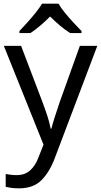

<svg xmlns="http://www.w3.org/2000/svg" viewBox="-20 -786 550 1046"><path d="M1 -536H95L211 -231Q226 -191 238 -154.5Q250 -118 256 -85H260Q266 -110 279 -150.5Q292 -191 306 -232L415 -536H510L279 74Q251 150 206.5 195Q162 240 84 240Q60 240 42 237.5Q24 235 11 232V162Q22 164 37.5 166Q53 168 70 168Q116 168 144.5 142Q173 116 189 73L217 2ZM299 -766Q311 -744 333.5 -716.5Q356 -689 380.5 -662.5Q405 -636 424 -617V-606H362Q336 -622 308 -645.5Q280 -669 253 -696Q226 -669 199 -646Q172 -623 146 -606H86V-617Q105 -637 128.5 -663Q152 -689 174 -716.5Q196 -744 209 -766Z"/></svg>

Font: Noto Sans Ogham
Style: Regular
Weight: 400
Designer: Monotype Design Team
Foundry: Monotype Imaging Inc.
Version: Version 2.001; ttfautohint (v1.8.4.7-5d5b)